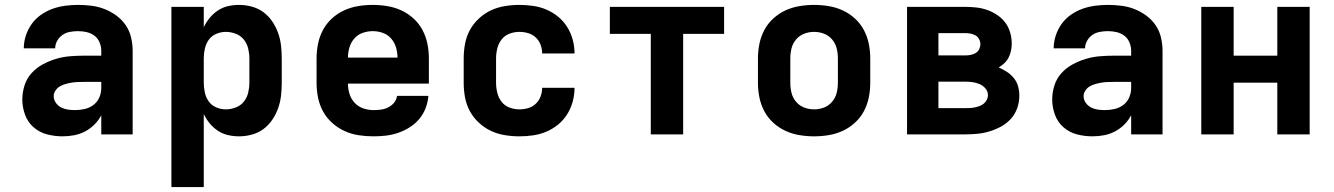

<svg xmlns="http://www.w3.org/2000/svg" viewBox="-20 -548 5440 783"><path d="M235 8Q203 8 172 0Q141 -8 117 -29Q93 -50 82 -80.5Q71 -111 71 -142Q71 -171 80 -199.5Q89 -228 108.5 -249.5Q128 -271 153.5 -285Q179 -299 207 -307.5Q235 -316 264 -318.5Q293 -321 322 -321H393V-341Q393 -358 386 -375Q379 -392 365 -402.5Q351 -413 333.5 -417Q316 -421 298 -421Q282 -421 265.5 -418Q249 -415 235.5 -406Q222 -397 213.5 -382Q205 -367 205 -351H77Q77 -377 85.5 -403Q94 -429 109.5 -450.5Q125 -472 147 -487.5Q169 -503 194 -512Q219 -521 245.5 -524.5Q272 -528 298 -528Q326 -528 353.5 -524.5Q381 -521 406.5 -511Q432 -501 454.5 -484.5Q477 -468 492.5 -445.5Q508 -423 514.5 -395.5Q521 -368 521 -341V0H393V-78Q382 -57 365 -40Q348 -23 327 -12Q306 -1 282.5 3.5Q259 8 235 8ZM286 -99Q306 -99 325.5 -103.5Q345 -108 361 -120Q377 -132 385 -150.5Q393 -169 393 -189V-214H322Q310 -214 297 -213.5Q284 -213 272 -211Q260 -209 247.5 -205.5Q235 -202 224.5 -196Q214 -190 206.5 -179Q199 -168 199 -156Q199 -141 208 -128.5Q217 -116 230 -109.5Q243 -103 257.5 -101Q272 -99 286 -99Z M679 215V-520H811V-437Q821 -458 835.5 -475.5Q850 -493 869 -505.5Q888 -518 910 -523Q932 -528 955 -528Q981 -528 1007 -521Q1033 -514 1054 -498.5Q1075 -483 1090 -461Q1105 -439 1114 -414Q1123 -389 1126 -362.5Q1129 -336 1129 -310V-210Q1129 -184 1126 -157.5Q1123 -131 1114 -106Q1105 -81 1090 -59Q1075 -37 1054 -21.5Q1033 -6 1007 1Q981 8 955 8Q932 8 910 3Q888 -2 869 -14.5Q850 -27 835.5 -44.5Q821 -62 811 -83V215ZM901 -102Q921 -102 941 -109.5Q961 -117 974 -133Q987 -149 992 -169.5Q997 -190 997 -210V-310Q997 -330 992 -350.5Q987 -371 974 -387Q961 -403 941 -410.5Q921 -418 901 -418Q881 -418 862 -410Q843 -402 831.5 -386Q820 -370 815.5 -350Q811 -330 811 -310V-210Q811 -190 815.5 -170Q820 -150 831.5 -134Q843 -118 862 -110Q881 -102 901 -102Z M1503 8Q1473 8 1443 3.5Q1413 -1 1385.5 -13.5Q1358 -26 1335 -46.5Q1312 -67 1297.5 -93.5Q1283 -120 1277 -150Q1271 -180 1271 -210V-310Q1271 -340 1277 -369.5Q1283 -399 1297 -425.5Q1311 -452 1333.5 -472.5Q1356 -493 1383 -505.5Q1410 -518 1440 -523Q1470 -528 1500 -528Q1530 -528 1560 -523Q1590 -518 1617 -505.5Q1644 -493 1666.5 -472.5Q1689 -452 1703 -425.5Q1717 -399 1723 -369.5Q1729 -340 1729 -310V-207H1399Q1399 -185 1405.5 -164.5Q1412 -144 1426.5 -128.5Q1441 -113 1461.5 -106Q1482 -99 1503 -99Q1518 -99 1533.5 -101Q1549 -103 1563 -110Q1577 -117 1587 -129Q1597 -141 1599 -157H1727Q1725 -131 1715.5 -106.5Q1706 -82 1689.5 -62.5Q1673 -43 1651 -29Q1629 -15 1604.5 -6.5Q1580 2 1554.5 5Q1529 8 1503 8ZM1399 -313H1601Q1601 -334 1595 -354.5Q1589 -375 1575 -391Q1561 -407 1541 -414Q1521 -421 1500 -421Q1479 -421 1459 -414Q1439 -407 1425 -391Q1411 -375 1405 -354.5Q1399 -334 1399 -313Z M2098 8Q2068 8 2038 3Q2008 -2 1981.5 -14.5Q1955 -27 1932.5 -48Q1910 -69 1896 -95Q1882 -121 1876.5 -150.5Q1871 -180 1871 -210V-310Q1871 -340 1876.5 -369.5Q1882 -399 1896 -425Q1910 -451 1932.5 -472Q1955 -493 1981.5 -505.5Q2008 -518 2038 -523Q2068 -528 2098 -528Q2126 -528 2154 -524Q2182 -520 2208 -509Q2234 -498 2256 -480Q2278 -462 2293 -438Q2308 -414 2315.5 -386.5Q2323 -359 2323 -331Q2323 -330 2323 -330Q2323 -330 2323 -330H2191Q2191 -330 2191 -330Q2191 -330 2191 -330Q2191 -348 2184.5 -365.5Q2178 -383 2164.5 -395.5Q2151 -408 2133.5 -413Q2116 -418 2098 -418Q2077 -418 2057.5 -410.5Q2038 -403 2025.5 -387Q2013 -371 2008 -350.5Q2003 -330 2003 -310V-210Q2003 -190 2008 -169.5Q2013 -149 2025.5 -133Q2038 -117 2057.5 -109.5Q2077 -102 2098 -102Q2116 -102 2133.5 -107Q2151 -112 2164.5 -124.5Q2178 -137 2184.5 -154.5Q2191 -172 2191 -190Q2191 -190 2191 -190Q2191 -190 2191 -190H2323Q2323 -190 2323 -190Q2323 -190 2323 -189Q2323 -161 2315.5 -133.5Q2308 -106 2293 -82Q2278 -58 2256 -40Q2234 -22 2208 -11Q2182 0 2154 4Q2126 8 2098 8Z M2634 0V-410H2467V-520H2933V-410H2766V0Z M3300 8Q3270 8 3240 3Q3210 -2 3183 -14.5Q3156 -27 3133.5 -47.5Q3111 -68 3097 -94.5Q3083 -121 3077 -150.5Q3071 -180 3071 -210V-310Q3071 -340 3077 -369.5Q3083 -399 3097 -425.5Q3111 -452 3133.5 -472.5Q3156 -493 3183 -505.5Q3210 -518 3240 -523Q3270 -528 3300 -528Q3330 -528 3360 -523Q3390 -518 3417 -505.5Q3444 -493 3466.5 -472.5Q3489 -452 3503 -425.5Q3517 -399 3523 -369.5Q3529 -340 3529 -310V-210Q3529 -180 3523 -150.5Q3517 -121 3503 -94.5Q3489 -68 3466.5 -47.5Q3444 -27 3417 -14.5Q3390 -2 3360 3Q3330 8 3300 8ZM3300 -102Q3321 -102 3340.5 -109.5Q3360 -117 3373.5 -133Q3387 -149 3392 -169Q3397 -189 3397 -210V-310Q3397 -331 3392 -351Q3387 -371 3373.5 -387Q3360 -403 3340.5 -410.5Q3321 -418 3300 -418Q3279 -418 3259.5 -410.5Q3240 -403 3226.5 -387Q3213 -371 3208 -351Q3203 -331 3203 -310V-210Q3203 -189 3208 -169Q3213 -149 3226.5 -133Q3240 -117 3259.5 -109.5Q3279 -102 3300 -102Z M3679 0V-520H3916Q3939 -520 3961.5 -517.5Q3984 -515 4005.5 -507.5Q4027 -500 4046.5 -487Q4066 -474 4079.5 -456Q4093 -438 4099.5 -415.5Q4106 -393 4106 -370Q4106 -356 4103 -341.5Q4100 -327 4093.5 -314Q4087 -301 4076.5 -291Q4066 -281 4053 -273Q4071 -265 4087 -254.5Q4103 -244 4115 -229Q4127 -214 4132 -195.5Q4137 -177 4137 -158Q4137 -132 4128.5 -107.5Q4120 -83 4103 -64Q4086 -45 4063.5 -32.5Q4041 -20 4016.5 -12.5Q3992 -5 3967 -2.5Q3942 0 3916 0ZM3807 -322H3916Q3927 -322 3938 -324Q3949 -326 3958.5 -331.5Q3968 -337 3973 -347Q3978 -357 3978 -368Q3978 -379 3972.5 -389Q3967 -399 3957.5 -404Q3948 -409 3937.5 -411Q3927 -413 3916 -413H3807ZM3807 -107H3916Q3926 -107 3936 -107.5Q3946 -108 3955.5 -110Q3965 -112 3974.5 -115.5Q3984 -119 3992 -125.5Q4000 -132 4004.5 -141Q4009 -150 4009 -160Q4009 -175 3999 -187Q3989 -199 3975 -205Q3961 -211 3946 -213Q3931 -215 3916 -215H3807Z M4435 8Q4403 8 4372 0Q4341 -8 4317 -29Q4293 -50 4282 -80.5Q4271 -111 4271 -142Q4271 -171 4280 -199.5Q4289 -228 4308.5 -249.5Q4328 -271 4353.5 -285Q4379 -299 4407 -307.5Q4435 -316 4464 -318.5Q4493 -321 4522 -321H4593V-341Q4593 -358 4586 -375Q4579 -392 4565 -402.5Q4551 -413 4533.5 -417Q4516 -421 4498 -421Q4482 -421 4465.5 -418Q4449 -415 4435.5 -406Q4422 -397 4413.5 -382Q4405 -367 4405 -351H4277Q4277 -377 4285.5 -403Q4294 -429 4309.5 -450.5Q4325 -472 4347 -487.5Q4369 -503 4394 -512Q4419 -521 4445.5 -524.5Q4472 -528 4498 -528Q4526 -528 4553.5 -524.5Q4581 -521 4606.5 -511Q4632 -501 4654.5 -484.5Q4677 -468 4692.5 -445.5Q4708 -423 4714.5 -395.5Q4721 -368 4721 -341V0H4593V-78Q4582 -57 4565 -40Q4548 -23 4527 -12Q4506 -1 4482.5 3.5Q4459 8 4435 8ZM4486 -99Q4506 -99 4525.5 -103.5Q4545 -108 4561 -120Q4577 -132 4585 -150.5Q4593 -169 4593 -189V-214H4522Q4510 -214 4497 -213.5Q4484 -213 4472 -211Q4460 -209 4447.5 -205.5Q4435 -202 4424.5 -196Q4414 -190 4406.5 -179Q4399 -168 4399 -156Q4399 -141 4408 -128.5Q4417 -116 4430 -109.5Q4443 -103 4457.5 -101Q4472 -99 4486 -99Z M4879 0V-520H5011V-321H5189V-520H5321V0H5189V-211H5011V0Z"/></svg>

Font: Iosevka SS04 XBd Ex
Style: Regular
Weight: 800
Width: 7
Monospace: yes
Designer: Belleve Invis
Foundry: Belleve Invis
Version: Version 19.0.0; ttfautohint (v1.8.4)